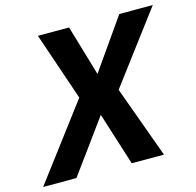

<svg xmlns="http://www.w3.org/2000/svg" viewBox="-161 -822 950 930"><g transform="rotate(-15 313.5 -357.0)"><path d="M548.8 0 418 -359.9 684.1 -713.9H516.1L338.9 -460.9L264.2 -713.9H107.9L224.1 -373L-57.1 0H109.9L303.2 -265.1L387.2 0Z"/></g></svg>

Font: OpenSans
Style: Bold Italic
Weight: 700
Italic angle: -12°
Foundry: Ascender Corporation
Version: Version 1.10; ttfautohint (v1.2) -l 8 -r 50 -G 200 -x 14 -D 